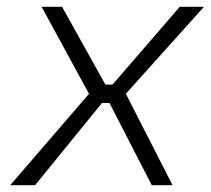

<svg xmlns="http://www.w3.org/2000/svg" viewBox="-20 -543 618 563"><path d="M10 0 241 -268 102 -523H162L289 -295H310L507 -523H578L349 -268L486 0H425L301 -241H279L83 0Z"/></svg>

Font: Tomorrow Light
Style: Italic
Weight: 300
Italic angle: -10°
Designer: Tony de Marco, Monica Rizzolli
Foundry: Just in Type
Version: Version 2.002